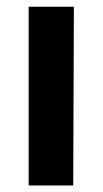

<svg xmlns="http://www.w3.org/2000/svg" viewBox="-20 -566 313 586"><path d="M67.5 0V-545.5H205.5L203.5 0Z"/></svg>

Font: Spline Sans SemiBold
Style: Regular
Weight: 600
Designer: Eben Sorkin, Mirko Velimirovic
Foundry: Sorkin Type
Version: Version 1.000; ttfautohint (v1.8.3)